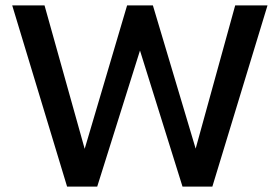

<svg xmlns="http://www.w3.org/2000/svg" viewBox="-20 -687 1030 707"><path d="M227 0 25 -667H144L303 -99H280L448 -667H543L715 -91H687L846 -667H965L762 0H652L482 -544H509L338 0Z"/></svg>

Font: Maven Pro Medium
Style: Regular
Weight: 500
Designer: Joe Prince
Foundry: Joe Prince
Version: Version 2.103